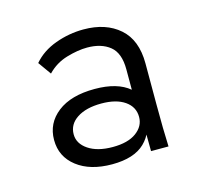

<svg xmlns="http://www.w3.org/2000/svg" viewBox="-64 -777 529 499"><g transform="rotate(-15 200.5 -528.0)"><path d="M287 -356 286 -465 280 -482V-578Q280 -622 257 -640.5Q234 -659 196 -659Q171 -659 140.5 -650Q110 -641 88 -618L63 -653Q86 -680 123 -693.5Q160 -707 199 -707Q259 -707 295.5 -675Q332 -643 332 -580V-470Q332 -436 332.5 -407Q333 -378 334 -356ZM181 -349Q122 -349 86.5 -376.5Q51 -404 51 -449Q51 -494 87 -522Q123 -550 187 -550Q248 -550 280 -523Q312 -496 312 -452H298Q298 -405 269 -377Q240 -349 181 -349ZM194 -392Q235 -392 257.5 -408.5Q280 -425 280 -450Q280 -477 257 -493Q234 -509 194 -509Q153 -509 128.5 -493Q104 -477 104 -450Q104 -425 128.5 -408.5Q153 -392 194 -392Z"/></g></svg>

Font: SUSE Light
Style: Regular
Weight: 300
Designer: Rene Bieder
Foundry: SUSE
Version: Version 1.000